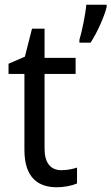

<svg xmlns="http://www.w3.org/2000/svg" viewBox="-20 -780 470 810"><path d="M430 -751V-760H344C341 -721 325 -644 315 -612V-600H362C389 -640 421 -712 430 -751ZM239 -62C194 -62 168 -92 168 -153V-468H299V-536H168V-659H115L85 -541L16 -511V-468H83V-148C83 -30 141 10 220 10C251 10 285 3 305 -6V-73C288 -67 262 -62 239 -62Z"/></svg>

Font: Noto Sans Lao SemiCondensed
Style: Regular
Weight: 400
Width: 4
Designer: Monotype Design Team
Foundry: Monotype Imaging Inc.
Version: Version 2.004